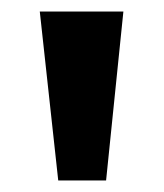

<svg xmlns="http://www.w3.org/2000/svg" viewBox="-20 -732 284 333"><path d="M81 -419 49 -712H194L164 -419Z"/></svg>

Font: Muli-Bold
Style: Bold
Weight: 700
Version: Version 2.000